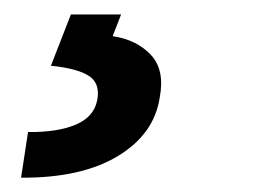

<svg xmlns="http://www.w3.org/2000/svg" viewBox="-20 -23 353 267"><path d="M78.6 -2.9H148.4L136.7 27.3Q169.9 32.2 189.7 53.2Q209.5 74.2 202.1 112.8Q194.3 163.6 143.8 194.1Q93.3 224.6 9.3 224.1L19 160.6Q59.6 161.1 85.2 150.4Q110.8 139.6 115.2 116.2Q119.6 93.3 104 82.8Q88.4 72.3 50.8 68.4Z"/></svg>

Font: Inter Display Semi Bold
Style: Italic
Weight: 600
Italic angle: -9.39999°
Designer: Rasmus Andersson
Foundry: rsms
Version: Version 4.000;git-4fc901f